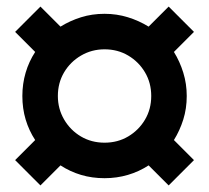

<svg xmlns="http://www.w3.org/2000/svg" viewBox="-20 -642 636 584"><path d="M103 -78 26 -155 87 -216Q68 -245 58 -278.5Q48 -312 48 -350Q48 -387 58 -421Q68 -455 87 -484L26 -545L103 -622L164 -561Q193 -579 226.5 -589.5Q260 -600 298 -600Q335 -600 369 -589.5Q403 -579 432 -561L493 -622L570 -545L509 -484Q527 -455 537.5 -421Q548 -387 548 -350Q548 -312 537.5 -278.5Q527 -245 509 -216L570 -155L493 -78L432 -139Q403 -120 369 -110Q335 -100 298 -100Q260 -100 226.5 -110Q193 -120 164 -139ZM440 -350Q440 -390 421 -422Q402 -454 370 -473Q338 -492 298 -492Q259 -492 226.5 -473Q194 -454 175 -422Q156 -390 156 -350Q156 -311 175 -278.5Q194 -246 226 -227Q258 -208 298 -208Q338 -208 370 -227Q402 -246 421 -278Q440 -310 440 -350Z"/></svg>

Font: Space Grotesk Frontify
Style: Bold
Weight: 700
Designer: Florian Karsten
Version: Version 2.000